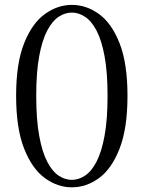

<svg xmlns="http://www.w3.org/2000/svg" viewBox="-20 -763 597 797"><path d="M278.4 14.6Q218.8 14.6 165.9 -24Q113.1 -62.6 80 -146.5Q46.9 -230.3 46.9 -365.5Q46.9 -499.9 80 -583.1Q113.1 -666.2 165.9 -704.4Q218.8 -742.7 278.4 -742.7Q338.7 -742.7 391.3 -704.4Q443.9 -666.2 476.5 -583.1Q509.2 -499.9 509.2 -365.5Q509.2 -230.3 476.5 -146.5Q443.9 -62.6 391.3 -24Q338.7 14.6 278.4 14.6ZM278.4 -16.4Q305.9 -16.4 332.6 -33.7Q359.3 -51 380.3 -91.1Q401.4 -131.2 413.9 -198.6Q426.5 -266.1 426.5 -365.5Q426.5 -464 413.9 -530.6Q401.4 -597.3 380.3 -636.8Q359.3 -676.3 332.6 -693.5Q305.9 -710.8 278.4 -710.8Q250 -710.8 223.7 -693.5Q197.4 -676.3 176.4 -636.8Q155.3 -597.3 142.9 -530.7Q130.4 -464.2 130.4 -365.5Q130.4 -266.1 142.9 -198.5Q155.3 -131 176.4 -91Q197.4 -51 223.7 -33.7Q250 -16.4 278.4 -16.4Z"/></svg>

Font: Source Han Serif JP VF
Style: Regular
Weight: 250
Designer: Ryoko NISHIZUKA 西塚涼子 (kana & ideographs); Frank Grießhammer (Latin, Greek & Cyrillic); Wenlong ZHANG 张文龙 (bopomofo); San
Foundry: Adobe
Version: Version 2.001;hotconv 1.1.0;makeotfexe 2.6.0